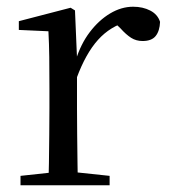

<svg xmlns="http://www.w3.org/2000/svg" viewBox="-20 -551 502 571"><path d="M41 0V-28L152 -40H193L306 -28V0ZM124 0Q125 -24 125.5 -65Q126 -106 126.5 -150.5Q127 -195 127 -229V-289Q127 -341 126.5 -381Q126 -421 124 -458L36 -462V-488L190 -528L203 -520L209 -379V-378V-229Q209 -195 209.5 -150.5Q210 -106 210.5 -65Q211 -24 212 0ZM208 -319 187 -371H205Q220 -420 247 -455.5Q274 -491 307.5 -511Q341 -531 376 -531Q405 -531 427 -519.5Q449 -508 456 -486Q455 -459 443 -444Q431 -429 404 -429Q385 -429 370 -438.5Q355 -448 338 -467L315 -489L360 -487Q308 -473 271.5 -432.5Q235 -392 208 -319Z"/></svg>

Font: Noto Serif KR ExtraLight
Style: Regular
Weight: 400
Version: Version 2.002-H1;hotconv 1.1.0;makeotfexe 2.6.0